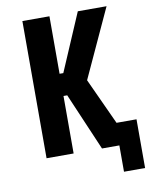

<svg xmlns="http://www.w3.org/2000/svg" viewBox="-95 -804 789 1013"><g transform="rotate(-10 300.0 -297.0)"><path d="M599 141H486V0H393L261 -308H241V0H96V-735H241V-427H261L393 -735H547L378 -368L492 -120H599Z"/></g></svg>

Font: Iosevka Curly Heavy Extended
Style: Regular
Weight: 900
Width: 7
Monospace: yes
Designer: Belleve Invis
Foundry: Belleve Invis
Version: Version 11.1.0; ttfautohint (v1.8.3)